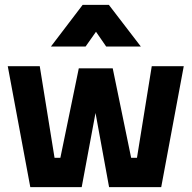

<svg xmlns="http://www.w3.org/2000/svg" viewBox="-20 -772 790 792"><path d="M12 -499 105 0H317L374 -306L430 0H645L738 -499H606L545 -121H521L445 -490H305L229 -121H205L144 -499ZM190 -580H333L376 -641L418 -580H561L429 -752H321Z"/></svg>

Font: TitilliumMaps29L
Style: 999 wt
Weight: 900
Designer: Campivisivi
Foundry: Accademia di Belle Arti di Urbino and students of MA course of Visual design